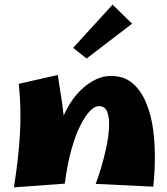

<svg xmlns="http://www.w3.org/2000/svg" viewBox="-20 -792 721 827"><path d="M640 12 392 0Q402 -25 414.5 -66Q427 -107 437 -153Q447 -199 449.5 -240.5Q452 -282 442.5 -308.5Q433 -335 406 -335Q388 -335 367.5 -314Q347 -293 326 -251.5Q305 -210 287.5 -147.5Q270 -85 259 -1L222 -141Q222 -193 235.5 -241Q249 -289 272 -330Q295 -371 325 -401Q355 -431 389 -448Q423 -465 457 -465Q515 -465 552 -432.5Q589 -400 610.5 -347Q632 -294 640 -230.5Q648 -167 647 -103.5Q646 -40 640 12ZM259 -1 40 15Q60 -111 66 -216.5Q72 -322 61 -431L229 -469Q240 -401 248 -344.5Q256 -288 259.5 -235.5Q263 -183 263 -126.5Q263 -70 259 -1ZM353 -540 295 -586 465 -772 549 -690Z"/></svg>

Font: Marhey
Style: Bold
Weight: 700
Designer: Nur Syamsi & Bustanul Arifin
Foundry: Namelatype
Version: Version 1.000